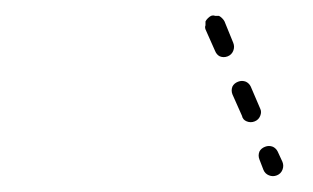

<svg xmlns="http://www.w3.org/2000/svg" viewBox="-20 -534 394 242"><path d="M319 -313Q324 -311 329 -313Q334 -315 336 -320Q338 -325 336 -330L330 -343Q328 -347 324 -349Q319 -351 314 -349Q309 -347 307 -343Q305 -338 307 -333L312 -320Q314 -315 319 -313ZM291 -381Q296 -379 301 -381Q306 -383 308 -388Q310 -393 308 -397L296 -425Q294 -429 290 -431Q285 -433 280 -431Q275 -429 273 -425Q271 -420 273 -415L285 -388Q286 -383 291 -381ZM257 -463Q262 -461 267 -463Q272 -465 274 -470Q276 -475 274 -480L263 -507Q262 -509 260 -511Q258 -513 256 -514Q254 -514 251 -514Q249 -515 246 -514Q244 -513 242 -511Q240 -509 239 -507Q239 -505 239 -502Q238 -500 239 -497L251 -470Q253 -465 257 -463Z"/></svg>

Font: FRB American Cursive Guidelines Dashed
Style: Italic
Weight: 400
Italic angle: -25°
Version: Version 2.0;Modular Font Editor K font №1